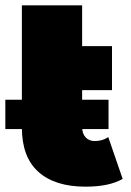

<svg xmlns="http://www.w3.org/2000/svg" viewBox="-29 -690 492 720"><path d="M431 -19Q380 10 292 10Q177 10 115 -45.5Q53 -101 53 -212V-670H279V-517H391V-352H279V-214Q279 -189 292 -175Q305 -161 326 -161Q355 -161 377 -176ZM-9 -316H378V-206H-9Z"/></svg>

Font: Montserrat Alternates Black
Style: Regular
Weight: 900
Designer: Julieta Ulanovsky
Foundry: Julieta Ulanovsky
Version: Version 7.200